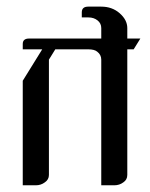

<svg xmlns="http://www.w3.org/2000/svg" viewBox="-20 -553 448 573"><path d="M47.9 0V-312L106 -405.8H47.9V-421.9Q47.9 -438 66.9 -438H282.2V-469.2Q282.2 -483.4 271 -492.2Q259.8 -501 244.1 -501H224.1V-516.1Q224.1 -533.2 243.2 -533.2H282.2Q314.5 -533.2 336.9 -513.7Q359.9 -493.7 359.9 -469.2V-438H398.9L378.9 -405.8H359.9V-30.8Q359.9 -16.6 348.1 -8.8Q336.4 0 320.8 0H282.2V-375Q282.2 -389.6 270 -398.9Q261.7 -405.8 243.2 -405.8H145L126 -375V-30.8Q126 -17.1 113.8 -8.8Q102.1 0 86.9 0Z"/></svg>

Font: Hhenum
Style: Regular
Weight: 400
Designer: T. Christopher White
Version: Version 1.0